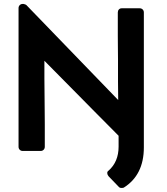

<svg xmlns="http://www.w3.org/2000/svg" viewBox="-20 -765 846 973"><path d="M688 -723Q697 -723 703 -717Q709 -711 709 -702V-18Q709 122 607 186Q600 188 593 187.5Q586 187 582 182L530 128Q524 121 523.5 112.5Q523 104 531 99L530 100Q581 55 581 -22V-77L449 -210L382 -278L205 -457V-367Q205 -340 205.5 -312.5Q206 -285 206 -257Q206 -232 206.5 -200.5Q207 -169 207 -136.5Q207 -104 207 -74Q207 -44 207 -21Q207 -12 201 -6Q195 0 186 0H95Q86 0 80 -6Q74 -12 74 -21V-724Q74 -733 80 -739Q86 -745 95 -745H99Q101 -745 106.5 -743Q112 -741 114 -739L579 -258Q579 -281 578.5 -304.5Q578 -328 578 -352V-464Q578 -489 577.5 -521Q577 -553 577 -585.5Q577 -618 577 -648.5Q577 -679 577 -702Q577 -711 582.5 -717Q588 -723 597 -723Z"/></svg>

Font: Stadtwerke
Style: Bold
Weight: 700
Designer: Santiago Orozco
Foundry: Typemade
Version: Version 1.003